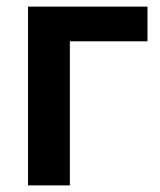

<svg xmlns="http://www.w3.org/2000/svg" viewBox="-20 -561 485 581"><path d="M426.3 -541V-436H191.4V0H64.9V-541Z"/></svg>

Font: Inter 17pt SemiBold
Style: Regular
Weight: 600
Version: Version 4.001;git-66647c0bb